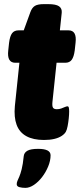

<svg xmlns="http://www.w3.org/2000/svg" viewBox="-20 -670 387 930"><path d="M193 8Q141 8 107.5 -10.5Q74 -29 60.5 -65.5Q47 -102 52 -156L74 -366H54Q13 -366 20 -426L24 -463Q28 -495 38.5 -509Q49 -523 70 -523H95L127 -611Q135 -633 149 -641.5Q163 -650 192 -650H214Q251 -650 266 -639.5Q281 -629 279 -608L270 -523H312Q353 -523 346 -463L342 -426Q338 -395 327.5 -380.5Q317 -366 296 -366H254L234 -176Q232 -155 237 -148Q242 -141 255 -141Q267 -141 276.5 -144.5Q286 -148 294 -151.5Q302 -155 307 -155Q312 -155 313.5 -148Q315 -141 315 -130Q315 -116 313 -96.5Q311 -77 307.5 -59Q304 -41 299 -32Q293 -21 278.5 -11.5Q264 -2 242.5 3Q221 8 193 8ZM103 240Q87 240 74 236.5Q61 233 61 222Q61 214 64.5 206Q68 198 73.5 185.5Q79 173 85 149.5Q91 126 95 86Q97 69 113 60Q129 51 165 51Q225 51 225 82Q225 108 213.5 136Q202 164 184 187.5Q166 211 144.5 225.5Q123 240 103 240Z"/></svg>

Font: Asap Black
Style: Italic
Weight: 900
Italic angle: -6°
Designer: Pablo Cosgaya
Foundry: Omnibus-Type
Version: Version 3.001